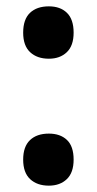

<svg xmlns="http://www.w3.org/2000/svg" viewBox="-20 -818 306 605"><path d="M53 -715Q53 -757 74.5 -777.5Q96 -798 134 -798Q170 -798 191 -777.5Q212 -757 212 -715Q212 -674 190.5 -653.5Q169 -633 134 -633Q97 -633 75 -653.5Q53 -674 53 -715ZM53 -315Q53 -356 74.5 -376.5Q96 -397 134 -397Q170 -397 191 -377Q212 -357 212 -315Q212 -274 190.5 -253.5Q169 -233 134 -233Q97 -233 75 -253.5Q53 -274 53 -315Z"/></svg>

Font: Noto Sans Khmer UI Condensed
Style: Bold
Weight: 700
Width: 3
Designer: Danh Hong and the Monotype Design Team
Foundry: Monotype Imaging Inc.
Version: Version 2.002; ttfautohint (v1.8.4.7-5d5b)